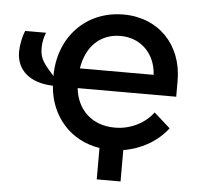

<svg xmlns="http://www.w3.org/2000/svg" viewBox="-49 -577 781 755"><g transform="rotate(5 341.5 -199.5)"><path d="M360 128H454V4C523 -7 587 -43 628 -97L564 -154C534 -113 478 -81 414 -81H412C324 -81 263 -137 254 -223H643V-286C643 -428 547 -527 409 -527C260 -527 155 -415 155 -262C115 -307 99 -325 99 -368C99 -391 104 -411 111 -429H29C19 -407 12 -371 12 -345C12 -272 67 -226 156 -224C165 -103 245 -14 360 4ZM256 -301C269 -387 324 -442 404 -442H405C484 -442 542 -385 547 -302V-301Z"/></g></svg>

Font: Fixel Text Medium
Style: Regular
Weight: 500
Width: 4
Designer: AlfaBravo + MacPaw
Foundry: Kyrylo Tkachov, Marchela Mozhyna, Serhii Makarenko, Maria Weinstein, Zakhar Kryvoshyya
Version: Version 1.211